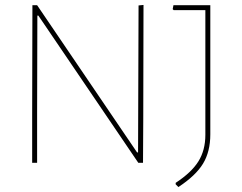

<svg xmlns="http://www.w3.org/2000/svg" viewBox="-20 -658 978 776"><path d="M560 -638 559 -176 558 0H539L135 -595H131L130 -199V0H110V-190L111 -637H130L534 -42H538L540 -636ZM830 -637V-115Q830 -45 800.5 3.5Q771 52 701 98L690 87V81Q754 39 782 -6Q810 -51 810 -113V-617H682L678 -621L681 -637Z"/></svg>

Font: Alegreya Sans SC Thin
Style: Regular
Weight: 100
Designer: Juan Pablo del Peral
Foundry: Huerta Tipografica
Version: Version 2.007